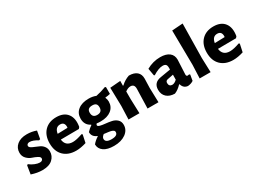

<svg xmlns="http://www.w3.org/2000/svg" viewBox="-42 -1454 3222 2402"><g transform="rotate(-30 1569.5 -253.0)"><path d="M223 -477Q295 -477 359 -453L339 -340L320 -334Q253 -376 205 -376Q185 -376 174 -366.5Q163 -357 163 -344Q163 -326 184 -313Q205 -300 235.5 -288.5Q266 -277 296.5 -262Q327 -247 348 -217.5Q369 -188 369 -147Q369 -81 319.5 -35Q270 11 172 11Q98 11 15 -17L34 -137L48 -147Q81 -120 121.5 -104Q162 -88 191 -88Q213 -88 224.5 -98Q236 -108 236 -123Q236 -144 203.5 -161Q171 -178 132.5 -190.5Q94 -203 61.5 -236.5Q29 -270 29 -321Q29 -390 81 -433.5Q133 -477 223 -477Z M661 11Q546 11 480.5 -54Q415 -119 415 -233Q415 -347 478 -412.5Q541 -478 649 -478Q758 -478 808.5 -411Q859 -344 839 -228L822 -208L560 -206Q573 -104 678 -104Q731 -104 818 -135L830 -127L806 -14Q726 11 661 11ZM645 -375Q576 -375 562 -288L706 -292L708 -306Q708 -375 645 -375Z M1117 -476Q1174 -476 1220 -457Q1293 -472 1367 -500L1378 -491V-394Q1346 -386 1307 -383L1305 -379Q1318 -350 1318 -319Q1318 -243 1261 -198Q1204 -153 1106 -153Q1073 -153 1050 -157Q1039 -146 1039 -137Q1039 -120 1069.5 -112Q1100 -104 1143.5 -100Q1187 -96 1230.5 -87Q1274 -78 1304.5 -49.5Q1335 -21 1335 27Q1335 102 1269.5 149Q1204 196 1099 196Q1004 196 952 159Q900 122 900 60Q934 19 981 -10V-15Q910 -43 911 -111Q946 -149 982 -172V-178Q905 -216 905 -308Q905 -386 962 -431Q1019 -476 1117 -476ZM1114 -380Q1076 -380 1058.5 -364.5Q1041 -349 1041 -316Q1041 -245 1110 -245Q1182 -245 1182 -315Q1182 -349 1165.5 -364.5Q1149 -380 1114 -380ZM1026 54Q1026 108 1114 108Q1203 108 1203 55Q1203 46 1199 39.5Q1195 33 1186.5 28Q1178 23 1169.5 19.5Q1161 16 1146 13.5Q1131 11 1120.5 9.5Q1110 8 1090.5 6Q1071 4 1060 2Q1026 28 1026 54Z M1571 -470 1570 -401H1577Q1631 -452 1697 -474Q1772 -474 1811.5 -439.5Q1851 -405 1850 -341L1846 -207L1852 0H1694L1702 -279Q1704 -348 1646 -348Q1611 -348 1570 -318V-207L1577 0H1419L1426 -191L1420 -458Z M2151 -478Q2234 -478 2280 -442.5Q2326 -407 2326 -341Q2326 -324 2321 -235Q2316 -146 2316 -132Q2316 -106 2336 -106Q2345 -106 2358 -110L2369 -101L2355 -18Q2322 5 2274 9Q2211 3 2193 -63H2186Q2136 -10 2084 10Q2010 9 1967.5 -30Q1925 -69 1925 -136Q1925 -239 2033 -257L2181 -282V-311Q2181 -342 2167.5 -355.5Q2154 -369 2124 -369Q2065 -369 1980 -315L1970 -322L1952 -425Q2046 -478 2151 -478ZM2181 -208 2095 -191Q2065 -185 2065 -152Q2065 -128 2077.5 -115Q2090 -102 2112 -102Q2144 -102 2180 -136Z M2606 -702 2598 -207 2605 0H2447L2455 -192L2449 -691Z M2931 11Q2816 11 2750.5 -54Q2685 -119 2685 -233Q2685 -347 2748 -412.5Q2811 -478 2919 -478Q3028 -478 3078.5 -411Q3129 -344 3109 -228L3092 -208L2830 -206Q2843 -104 2948 -104Q3001 -104 3088 -135L3100 -127L3076 -14Q2996 11 2931 11ZM2915 -375Q2846 -375 2832 -288L2976 -292L2978 -306Q2978 -375 2915 -375Z"/></g></svg>

Font: Alegreya Sans SC ExtraBold
Style: Regular
Weight: 800
Designer: Juan Pablo del Peral
Foundry: Huerta Tipografica
Version: Version 2.007